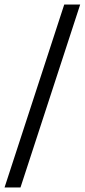

<svg xmlns="http://www.w3.org/2000/svg" viewBox="-43 -768 372 843"><path d="M47 55 309 -748H239L-23 55Z"/></svg>

Font: Poppy and Pepper
Style: Regular
Weight: 400
Designer: Thy Ha
Foundry: Thy Ha
Version: Version 0.001;Glyphs 3.2 (3227)